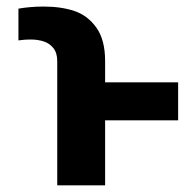

<svg xmlns="http://www.w3.org/2000/svg" viewBox="-20 -557 590 577"><path d="M152 0V-373.4Q152 -397.8 140.6 -412.2Q129.2 -426.7 111.4 -432.5Q93.5 -438.3 71.8 -438.3Q56 -438.3 41.5 -436.3L35.4 -435.6V-531Q52.1 -534 71 -535.6Q89.9 -537.3 111.1 -537.3Q163.6 -537.3 203.4 -524Q243.3 -510.7 269.6 -474.1Q295.9 -437.5 295.9 -373.4V0ZM515.3 -195.4H248.6V-309.5H515.3Z"/></svg>

Font: Pretendard Variable
Style: Regular
Weight: 400
Designer: Base glyphs from Inter by Rasmus Andersson; Hangul glyphs from Noto Sans CJK(Source Han Sans) by Jang Soo-young and Kang
Foundry: Kil Hyung-jin
Version: Version 1.100;FEAKit 1.0